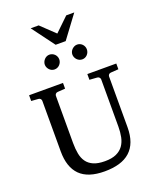

<svg xmlns="http://www.w3.org/2000/svg" viewBox="-197 -1224 1106 1354"><g transform="rotate(-20 356.0 -547.5)"><path d="M627 -624Q616.2 -623 611.1 -616.2Q606 -609.4 606 -602.1V-222.2Q606 -160.6 589.4 -115.7Q572.8 -70.8 540.3 -41.5Q507.8 -12.2 459.7 2Q411.6 16.1 349.1 16.1Q225.1 16.1 165 -43.9Q105 -104 105 -222.2V-602.1Q105 -609.4 99.9 -616.2Q94.7 -623 84 -624L30.8 -627.9V-670.9H285.2V-627.9L228 -624Q217.3 -623 212.2 -616.2Q207 -609.4 207 -602.1V-248Q207 -204.1 213.9 -167.7Q220.7 -131.3 239.3 -105.5Q257.8 -79.6 290.8 -65.2Q323.7 -50.8 376 -50.8Q427.7 -50.8 460.9 -65.9Q494.1 -81.1 513.2 -107.7Q532.2 -134.3 539.6 -170.4Q546.9 -206.5 546.9 -248V-602.1Q546.9 -609.4 541.3 -616.2Q535.6 -623 524.9 -624L467.8 -627.9V-670.9H685.1V-627.9ZM317.4 -836.4Q317.4 -825.2 313 -814.9Q308.6 -804.7 301.3 -796.9Q293.9 -789.1 283.9 -784.7Q273.9 -780.3 262.7 -780.3Q251.5 -780.3 241.7 -784.7Q231.9 -789.1 224.6 -796.9Q217.3 -804.7 212.9 -814.5Q208.5 -824.2 208.5 -835.4Q208.5 -846.2 212.9 -856.2Q217.3 -866.2 224.6 -874Q231.9 -881.8 241.7 -886.5Q251.5 -891.1 262.7 -891.1Q273.9 -891.1 283.9 -886.7Q293.9 -882.3 301.3 -875Q308.6 -867.7 313 -857.7Q317.4 -847.7 317.4 -836.4ZM524.4 -836.4Q524.4 -825.2 520.3 -814.9Q516.1 -804.7 508.8 -796.9Q501.5 -789.1 491.7 -784.7Q481.9 -780.3 470.7 -780.3Q459.5 -780.3 449.5 -784.7Q439.5 -789.1 431.9 -796.9Q424.3 -804.7 419.9 -814.9Q415.5 -825.2 415.5 -836.4Q415.5 -846.7 419.9 -856.7Q424.3 -866.7 432.1 -874.3Q439.9 -881.8 449.7 -886.5Q459.5 -891.1 470.7 -891.1Q481.9 -891.1 491.7 -886.7Q501.5 -882.3 508.8 -874.8Q516.1 -867.2 520.3 -857.2Q524.4 -847.2 524.4 -836.4ZM403.8 -941.4H328.6L202.6 -1110.8H262.7L366.7 -1011.7L469.7 -1110.8H529.8Z"/></g></svg>

Font: Charis SIL Eur
Style: Regular
Weight: 400
Foundry: SIL International
Version: Version 5.000